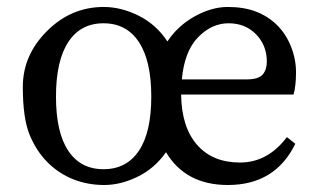

<svg xmlns="http://www.w3.org/2000/svg" viewBox="-20 -511 909 546"><path d="M814.9 -242.2H495.1Q496.1 -150.4 540 -99.6Q584 -48.8 662.6 -48.8Q741.2 -48.8 795.9 -121.1L819.8 -102.1Q762.7 15.1 627.9 15.1Q507.8 15.1 452.1 -78.1Q419.9 -32.2 371.6 -8.5Q323.2 15.1 276.4 15.1Q229.5 15.1 188.7 -1Q147.9 -17.1 116 -48.6Q84 -80.1 64.5 -127Q44.9 -173.8 44.9 -263.9Q44.9 -354 113.5 -422.6Q182.1 -491.2 274.9 -491.2Q324.7 -491.2 374.8 -466.1Q424.8 -440.9 456.1 -393.1Q485.8 -438 533.9 -464.6Q582 -491.2 627.9 -491.2Q673.8 -491.2 708 -478Q742.2 -464.8 767.6 -439.9Q793 -415 807.4 -378.9Q821.8 -342.8 821.8 -305.2Q821.8 -267.6 814.9 -242.2ZM174.1 -82.3Q209 -29.8 274.4 -29.8Q339.8 -29.8 375 -82.3Q410.2 -134.8 410.2 -236.3Q410.2 -337.9 375 -391.4Q339.8 -444.8 274.4 -444.8Q209 -444.8 174.1 -391.4Q139.2 -337.9 139.2 -236.3Q139.2 -134.8 174.1 -82.3ZM680.2 -285.2Q715.3 -285.2 727.1 -299.1Q738.8 -313 738.8 -335.9Q738.8 -381.8 708.3 -413.3Q677.7 -444.8 629.9 -444.8Q582 -444.8 543.2 -405Q504.4 -365.2 497.1 -285.2Z"/></svg>

Font: SourceSerifPro-Regular
Style: Regular
Weight: 400
Designer: Frank Grießhammer
Foundry: Adobe Systems Incorporated
Version: Version 1.014;PS Version 1.0;hotconv 1.0.73;makeotf.lib2.5.5